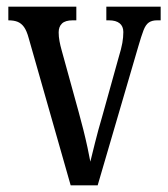

<svg xmlns="http://www.w3.org/2000/svg" viewBox="-20 -556 504 576"><path d="M66 -442Q60 -464 52 -475Q44 -486 33 -490.5Q22 -495 5 -495V-536H209V-495H198Q176 -495 166 -485.5Q156 -476 156 -459Q156 -446 158.5 -432.5Q161 -419 165 -405L216 -220Q223 -195 230 -167Q237 -139 242.5 -113.5Q248 -88 251 -71Q256 -91 265 -127.5Q274 -164 287 -208L336 -384Q344 -410 347 -427Q350 -444 350 -460Q350 -477 339 -486Q328 -495 307 -495H299V-536H462V-495H451Q436 -495 426.5 -488.5Q417 -482 410.5 -465Q404 -448 395 -417L273 0H192Z"/></svg>

Font: Noto Serif ExtraCondensed
Style: Regular
Weight: 400
Width: 2
Designer: Monotype Design Team
Foundry: Monotype Imaging Inc.
Version: Version 2.013